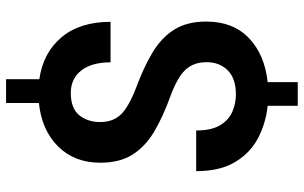

<svg xmlns="http://www.w3.org/2000/svg" viewBox="-198 -666 968 611"><g transform="rotate(-90 285.5 -360.0)"><path d="M393.6 -186Q393.6 -228 368.9 -253.9Q344.2 -279.8 283.7 -301.8Q220.7 -324.7 173.3 -352.5Q126 -380.4 99.9 -421.1Q73.7 -461.9 73.7 -524.4Q73.7 -606.9 125.7 -658.9Q177.7 -710.9 263.7 -719.7V-824.2H339.4V-718.3Q423.3 -706.5 472.7 -647.9Q522 -589.4 522 -491.7H393.1Q393.1 -552.2 366.9 -585.2Q340.8 -618.2 295.9 -618.2Q247.1 -618.2 225.1 -591.6Q203.1 -564.9 203.1 -524.4Q203.1 -484.4 226.8 -459.2Q250.5 -434.1 314 -409.7Q377.4 -386.2 424.3 -358.2Q471.2 -330.1 497.1 -289.3Q522.9 -248.5 522.9 -187Q522.9 -101.6 470.2 -51.3Q417.5 -1 330.1 8.3V104H254.9V8.3Q201.7 2.9 154.1 -21.2Q106.4 -45.4 76.7 -93.8Q46.9 -142.1 46.9 -219.2H176.3Q176.3 -170.4 193.1 -142.8Q210 -115.2 236.3 -104Q262.7 -92.8 291 -92.8Q341.8 -92.8 367.7 -118.9Q393.6 -145 393.6 -186Z"/></g></svg>

Font: Vazirmatn RD UI SemiBold
Style: Regular
Weight: 600
Designer: Saber Rastikerdar
Foundry: Saber Rastikerdar
Version: Version 33.003